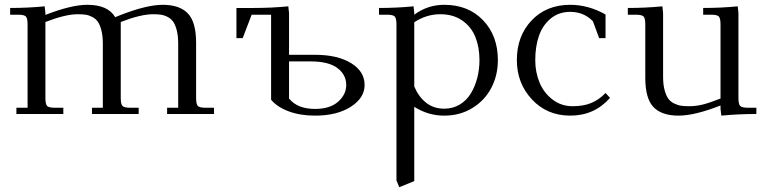

<svg xmlns="http://www.w3.org/2000/svg" viewBox="-20 -472 3170 795"><path d="M22 -411.1V-439Q94.7 -439 165 -445.8L168 -418V-410.2Q274.9 -452.1 341.8 -452.1Q426.8 -452.1 457 -400.9L480 -410.2Q588.4 -452.1 653.8 -452.1Q723.6 -452.1 757.8 -416.5Q792 -380.9 792 -294.9V-65.9Q792 -41 799.1 -33.4Q806.2 -25.9 831.1 -25.9H866.2V0H671.9V-25.9H717.8V-290Q717.8 -322.3 712.2 -345.2Q706.5 -368.2 697.8 -381.1Q689 -394 674.6 -401.6Q660.2 -409.2 646.5 -411.1Q632.8 -413.1 613.8 -413.1Q563 -413.1 480 -380.9V-65.9Q480 -41 487.1 -33.4Q494.1 -25.9 519 -25.9H554.2V0H360.8V-25.9H405.8V-290Q405.8 -322.3 400.1 -345.2Q394.5 -368.2 385.7 -381.1Q377 -394 362.5 -401.6Q348.1 -409.2 334.5 -411.1Q320.8 -413.1 301.8 -413.1Q251 -413.1 168 -380.9V-65.9Q168 -41 175 -33.4Q182.1 -25.9 207 -25.9H242.2V0H47.9V-25.9H94.2V-371.1Q94.2 -396 87.2 -403.6Q80.1 -411.1 55.2 -411.1Z M959 -314V-439H1030.8Q1103.5 -439 1173.8 -445.8L1176.8 -418V-245.1H1284.7Q1377.4 -245.1 1433.6 -210.7Q1489.7 -176.3 1489.7 -120.1Q1489.7 -66.4 1432.4 -29.8Q1375 6.8 1284.7 6.8Q1223.1 6.8 1175.3 -11Q1127.4 -28.8 1102.5 -59.1V-411.1H1022L984.9 -314ZM1176.8 -64Q1211.4 -21 1284.7 -21Q1346.2 -21 1379.9 -50.8Q1413.6 -80.6 1413.6 -120.1Q1413.6 -162.6 1377.2 -190.2Q1340.8 -217.8 1264.6 -217.8H1176.8Z M1549.3 -411.1V-439Q1622.1 -439 1692.4 -445.8L1695.3 -418V-411.1Q1750.5 -452.1 1819.3 -452.1Q1918.9 -452.1 1980.2 -388.2Q2041.5 -324.2 2041.5 -223.1Q2041.5 -160.2 2014.2 -107.9Q1986.8 -55.7 1935.5 -24.4Q1884.3 6.8 1819.3 6.8Q1752.4 6.8 1695.3 -29.8V277.8L1633.3 303.2L1621.6 274.9V-371.1Q1621.6 -396 1614.5 -403.6Q1607.4 -411.1 1582.5 -411.1ZM1695.3 -113.8Q1712.9 -71.8 1744.1 -46.9Q1775.4 -22 1819.3 -22Q1855.5 -22 1884 -39.3Q1912.6 -56.6 1929.9 -85.7Q1947.3 -114.7 1956.3 -149.9Q1965.3 -185.1 1965.3 -223.1Q1965.3 -276.9 1948.2 -319.1Q1931.2 -361.3 1893.8 -387.2Q1856.4 -413.1 1803.2 -413.1Q1745.6 -413.1 1695.3 -379.9Z M2120.1 -223.1Q2120.1 -323.2 2181.4 -387.7Q2242.7 -452.1 2341.3 -452.1Q2416 -452.1 2487.3 -412.1V-314H2460.9L2435.1 -383.8Q2397.5 -422.9 2341.3 -422.9Q2293.5 -422.9 2260 -395Q2226.6 -367.2 2211.4 -323Q2196.3 -278.8 2196.3 -223.1Q2196.3 -173.3 2213.9 -130.6Q2231.4 -87.9 2267.6 -60.1Q2303.7 -32.2 2351.1 -32.2Q2395.5 -32.2 2427.7 -45.4Q2460 -58.6 2487.3 -86.9L2505.9 -66.9Q2441.4 6.8 2341.3 6.8Q2245.1 6.8 2182.6 -60.3Q2120.1 -127.4 2120.1 -223.1Z M2579.6 -411.1V-439Q2652.3 -439 2722.7 -445.8L2725.6 -418V-154.8Q2725.6 -122.6 2731.7 -99.6Q2737.8 -76.7 2747.1 -63.7Q2756.3 -50.8 2771.5 -43.5Q2786.6 -36.1 2800.5 -34.2Q2814.5 -32.2 2833.5 -32.2Q2860.8 -32.2 2888.4 -38.8Q2916 -45.4 2963.4 -64V-371.1Q2963.4 -396.5 2956.3 -403.8Q2949.2 -411.1 2924.8 -411.1H2891.6V-439Q2964.8 -439 3034.7 -445.8L3037.6 -418V-65.9Q3037.6 -41 3044.7 -33.4Q3051.8 -25.9 3076.7 -25.9H3111.8V0Q3037.1 0 2966.8 6.8L2963.4 -21V-35.2Q2856.4 6.8 2789.6 6.8Q2719.7 6.8 2685.8 -28.6Q2651.9 -64 2651.9 -149.9V-371.1Q2651.9 -396 2644.8 -403.6Q2637.7 -411.1 2612.8 -411.1Z"/></svg>

Font: Dihjauti S
Style: Regular
Weight: 400
Designer: T. Christopher White
Version: Version 3.0.0